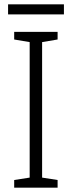

<svg xmlns="http://www.w3.org/2000/svg" viewBox="-20 -860 329 880"><path d="M273 -840H17V-794H273ZM244 0V-35L173 -46V-667L244 -679V-714H45V-679L116 -667V-46L45 -35V0Z"/></svg>

Font: Noto Sans SemiCondensed Light
Style: Regular
Weight: 300
Width: 4
Designer: Monotype Design Team
Foundry: Monotype Imaging Inc.
Version: Version 2.013